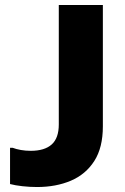

<svg xmlns="http://www.w3.org/2000/svg" viewBox="-20 -740 502 772"><path d="M20.4 -145.6H31.2Q45.3 -140.2 64 -136.9Q82.6 -133.6 103.6 -133.6Q159.4 -133.6 187.9 -159.2Q216.4 -184.7 216.4 -239.6V-720H393.6V-232Q393.6 -146.4 359.2 -92.7Q324.7 -38.9 264.9 -13.4Q205 12 128.8 12Q99.7 12 70.1 8.7Q40.5 5.4 20.4 0Z"/></svg>

Font: Kufam
Style: Regular
Weight: 400
Designer: Wael Morcos, Artur Schmal
Foundry: Original Type
Version: Version 1.301; ttfautohint (v1.8.3)